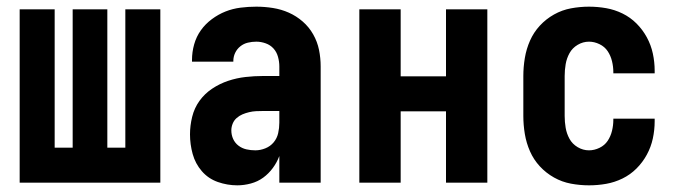

<svg xmlns="http://www.w3.org/2000/svg" viewBox="-20 -548 2040 576"><path d="M39 0V-520H144V-105H198V-520H302V-105H356V-520H461V0Z M692 8Q662 8 633.5 -2Q605 -12 585.5 -34.5Q566 -57 558 -86Q550 -115 550 -145Q550 -171 556.5 -197.5Q563 -224 578.5 -245.5Q594 -267 616.5 -282Q639 -297 664.5 -305.5Q690 -314 716.5 -317Q743 -320 769 -320H818V-349Q818 -363 814 -377.5Q810 -392 800.5 -402.5Q791 -413 777 -418Q763 -423 749 -423Q736 -423 723.5 -420Q711 -417 701 -409Q691 -401 685.5 -389.5Q680 -378 680 -365V-363H556V-368Q556 -392 562.5 -415Q569 -438 582.5 -457Q596 -476 615.5 -490.5Q635 -505 656.5 -513.5Q678 -522 701.5 -525Q725 -528 749 -528Q774 -528 799 -524Q824 -520 846.5 -510Q869 -500 888 -483.5Q907 -467 919.5 -445Q932 -423 937 -398.5Q942 -374 942 -349V0H818V-80Q811 -61 798.5 -44Q786 -27 769.5 -15Q753 -3 732.5 2.5Q712 8 692 8ZM746 -97Q761 -97 776 -103Q791 -109 801 -121Q811 -133 814.5 -148.5Q818 -164 818 -180V-215H769Q759 -215 748.5 -214.5Q738 -214 727.5 -211.5Q717 -209 707.5 -205Q698 -201 690 -194Q682 -187 678 -177Q674 -167 674 -157Q674 -143 679.5 -131Q685 -119 695.5 -111Q706 -103 719 -100Q732 -97 746 -97Z M1058 0V-520H1182V-319H1318V-520H1442V0H1318V-214H1182V0Z M1747 8Q1720 8 1693 3Q1666 -2 1642 -15.5Q1618 -29 1599.5 -49Q1581 -69 1570 -94Q1559 -119 1554.5 -146Q1550 -173 1550 -200V-320Q1550 -347 1554.5 -374Q1559 -401 1570 -426Q1581 -451 1599.5 -471Q1618 -491 1642 -504.5Q1666 -518 1693 -523Q1720 -528 1747 -528Q1773 -528 1798.5 -523.5Q1824 -519 1847.5 -507.5Q1871 -496 1889.5 -477.5Q1908 -459 1920.5 -436Q1933 -413 1938.5 -387.5Q1944 -362 1944 -336V-328H1820V-332Q1820 -348 1816 -364.5Q1812 -381 1803 -394.5Q1794 -408 1778.5 -415.5Q1763 -423 1747 -423Q1729 -423 1713 -413.5Q1697 -404 1688.5 -388.5Q1680 -373 1677 -355.5Q1674 -338 1674 -320V-200Q1674 -182 1677 -164.5Q1680 -147 1688.5 -131.5Q1697 -116 1713 -106.5Q1729 -97 1747 -97Q1763 -97 1778.5 -104.5Q1794 -112 1803 -125.5Q1812 -139 1816 -155.5Q1820 -172 1820 -188V-192H1944V-184Q1944 -158 1938.5 -132.5Q1933 -107 1920.5 -84Q1908 -61 1889.5 -42.5Q1871 -24 1847.5 -12.5Q1824 -1 1798.5 3.5Q1773 8 1747 8Z"/></svg>

Font: Iosevka Term Curly Extrabold
Style: Regular
Weight: 800
Designer: Belleve Invis
Foundry: Belleve Invis
Version: Version 32.3.0